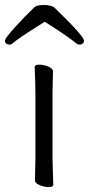

<svg xmlns="http://www.w3.org/2000/svg" viewBox="-46 -745 359 775"><path d="M106 -639Q29 -591 5 -570Q0 -565 -8 -565Q-16 -565 -21 -569.5Q-26 -574 -26 -581Q-26 -590 14 -634.5Q54 -679 93 -716Q104 -725 131 -725Q145 -725 157 -722Q169 -719 175 -713Q293 -599 293 -581Q293 -574 288 -569.5Q283 -565 275 -565Q267 -565 262 -570Q230 -596 157 -643Q154 -645 134 -657ZM96 -417 94 -475Q94 -484 113 -484Q131 -484 149.5 -476Q168 -468 168 -457Q168 -436 167 -421L166 -368V-105L167 -67L169 1Q169 10 150 10Q132 10 113.5 2Q95 -6 95 -17L97 -105V-368Z"/></svg>

Font: Fusion Kai T
Style: Regular
Weight: 400
Designer: Fontworks Inc.
Version: Version 24.134;May 13, 2024